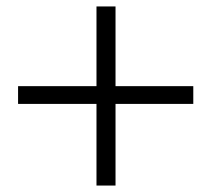

<svg xmlns="http://www.w3.org/2000/svg" viewBox="-20 -662 655 595"><path d="M579 -340V-395H338V-642H279V-395H36V-340H279V-87H338V-340Z"/></svg>

Font: Noto Serif SC Black
Style: Regular
Weight: 900
Designer: Ryoko NISHIZUKA 西塚涼子 (kana & ideographs); Frank Grießhammer (Latin, Greek & Cyrillic); Wenlong ZHANG 张文龙 (bopomofo); San
Foundry: Adobe
Version: Version 2.001;hotconv 1.1.0;makeotfexe 2.6.0